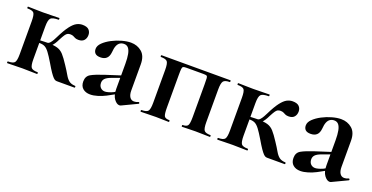

<svg xmlns="http://www.w3.org/2000/svg" viewBox="-24 -809 2384 1230"><g transform="rotate(20 1167.5 -194.0)"><path d="M20 0Q17 0 17 -6Q17 -12 20 -12Q55 -12 65 -25Q75 -38 75 -81V-305Q75 -349 65.5 -361.5Q56 -374 21 -374Q19 -374 19 -380Q19 -386 21 -386Q42 -386 68.5 -385Q95 -384 123 -384Q154 -384 183 -385Q212 -386 234 -386Q236 -386 236 -380Q236 -374 234 -374Q193 -374 180.5 -361.5Q168 -349 168 -303V-81Q168 -38 178 -25Q188 -12 222 -12Q225 -12 225 -6Q225 0 222 0Q201 0 175.5 -1Q150 -2 123 -2Q95 -2 68.5 -1Q42 0 20 0ZM359 0Q353 0 347 -2Q341 -4 332.5 -12.5Q324 -21 310.5 -40.5Q297 -60 276 -96Q252 -136 236.5 -156.5Q221 -177 206.5 -184.5Q192 -192 170 -192Q153 -192 132 -189L131 -207Q142 -208 160 -209Q178 -210 195 -210.5Q212 -211 216 -211Q261 -211 285.5 -203.5Q310 -196 328 -176Q346 -156 372 -116Q394 -83 407 -60Q420 -37 435.5 -25Q451 -13 478 -12Q481 -12 481 -6Q481 0 478 0ZM216 -191V-211Q225 -211 234 -221Q243 -231 250 -244Q257 -257 261 -265Q288 -320 309.5 -348Q331 -376 350 -386Q369 -396 389 -396Q420 -396 433.5 -382Q447 -368 447 -347Q447 -325 434.5 -310.5Q422 -296 396 -296Q382 -296 373.5 -300Q365 -304 357.5 -308Q350 -312 336 -312Q326 -312 318 -308Q310 -304 302 -292Q294 -280 282 -257Q266 -223 249.5 -207Q233 -191 216 -191Z M796 6Q792 8 786 8Q768 8 750 -16Q732 -40 732 -85V-255Q732 -294 727 -320Q722 -346 711 -359Q700 -372 681 -372Q666 -372 654 -364.5Q642 -357 635 -340.5Q628 -324 626 -295Q623 -266 608 -252.5Q593 -239 567 -239Q542 -239 531 -250Q520 -261 520 -280Q520 -302 541 -322.5Q562 -343 593.5 -359.5Q625 -376 659 -385.5Q693 -395 720 -395Q764 -395 795 -368.5Q826 -342 826 -285V-108Q826 -79 836.5 -63Q847 -47 866 -47Q880 -47 895 -54Q899 -56 901.5 -50.5Q904 -45 899 -43ZM586 7Q555 7 536 -9.5Q517 -26 517 -57Q517 -93 544.5 -108.5Q572 -124 630 -143L742 -179L746 -164L677 -139Q650 -129 638.5 -117Q627 -105 627 -88Q627 -67 639 -55Q651 -43 669 -43Q677 -43 690.5 -46.5Q704 -50 720 -57L775 -87L776 -70L690 -23Q665 -10 637 -1.5Q609 7 586 7Z M1401 -12Q1403 -12 1403 -6Q1403 0 1401 0Q1380 0 1354.5 -1Q1329 -2 1302 -2Q1277 -2 1253 -1Q1229 0 1210 0Q1208 0 1208 -6Q1208 -12 1210 -12Q1238 -12 1246 -25Q1254 -38 1254 -81V-305Q1254 -335.4 1253 -347.7Q1252 -360 1245.6 -362.5Q1239.2 -365 1224 -365H1109Q1093.5 -365 1087.2 -362.1Q1080.9 -359.2 1079.4 -346.6Q1078 -334 1078 -303V-81Q1078 -38 1085.3 -25Q1092.6 -12 1120 -12Q1123 -12 1123 -6Q1123 0 1120 0Q1102 0 1079 -1Q1056 -2 1033 -2Q1004.7 -2 978.1 -1Q951.5 0 930 0Q927 0 927 -6Q927 -12 930 -12Q965 -12 975 -25Q985 -38 985 -81V-305Q985 -349 975 -361.5Q965 -374 931 -374Q928 -374 928 -380Q928 -386 931 -386H1401Q1403 -386 1403 -380Q1403 -374 1401 -374Q1367 -374 1357 -360Q1347 -346 1347 -303V-81Q1347 -38 1357 -25Q1367 -12 1401 -12Z M1453 0Q1450 0 1450 -6Q1450 -12 1453 -12Q1488 -12 1498 -25Q1508 -38 1508 -81V-305Q1508 -349 1498.5 -361.5Q1489 -374 1454 -374Q1452 -374 1452 -380Q1452 -386 1454 -386Q1475 -386 1501.5 -385Q1528 -384 1556 -384Q1587 -384 1616 -385Q1645 -386 1667 -386Q1669 -386 1669 -380Q1669 -374 1667 -374Q1626 -374 1613.5 -361.5Q1601 -349 1601 -303V-81Q1601 -38 1611 -25Q1621 -12 1655 -12Q1658 -12 1658 -6Q1658 0 1655 0Q1634 0 1608.5 -1Q1583 -2 1556 -2Q1528 -2 1501.5 -1Q1475 0 1453 0ZM1792 0Q1786 0 1780 -2Q1774 -4 1765.5 -12.5Q1757 -21 1743.5 -40.5Q1730 -60 1709 -96Q1685 -136 1669.5 -156.5Q1654 -177 1639.5 -184.5Q1625 -192 1603 -192Q1586 -192 1565 -189L1564 -207Q1575 -208 1593 -209Q1611 -210 1628 -210.5Q1645 -211 1649 -211Q1694 -211 1718.5 -203.5Q1743 -196 1761 -176Q1779 -156 1805 -116Q1827 -83 1840 -60Q1853 -37 1868.5 -25Q1884 -13 1911 -12Q1914 -12 1914 -6Q1914 0 1911 0ZM1649 -191V-211Q1658 -211 1667 -221Q1676 -231 1683 -244Q1690 -257 1694 -265Q1721 -320 1742.5 -348Q1764 -376 1783 -386Q1802 -396 1822 -396Q1853 -396 1866.5 -382Q1880 -368 1880 -347Q1880 -325 1867.5 -310.5Q1855 -296 1829 -296Q1815 -296 1806.5 -300Q1798 -304 1790.5 -308Q1783 -312 1769 -312Q1759 -312 1751 -308Q1743 -304 1735 -292Q1727 -280 1715 -257Q1699 -223 1682.5 -207Q1666 -191 1649 -191Z M2229 6Q2225 8 2219 8Q2201 8 2183 -16Q2165 -40 2165 -85V-255Q2165 -294 2160 -320Q2155 -346 2144 -359Q2133 -372 2114 -372Q2099 -372 2087 -364.5Q2075 -357 2068 -340.5Q2061 -324 2059 -295Q2056 -266 2041 -252.5Q2026 -239 2000 -239Q1975 -239 1964 -250Q1953 -261 1953 -280Q1953 -302 1974 -322.5Q1995 -343 2026.5 -359.5Q2058 -376 2092 -385.5Q2126 -395 2153 -395Q2197 -395 2228 -368.5Q2259 -342 2259 -285V-108Q2259 -79 2269.5 -63Q2280 -47 2299 -47Q2313 -47 2328 -54Q2332 -56 2334.5 -50.5Q2337 -45 2332 -43ZM2019 7Q1988 7 1969 -9.5Q1950 -26 1950 -57Q1950 -93 1977.5 -108.5Q2005 -124 2063 -143L2175 -179L2179 -164L2110 -139Q2083 -129 2071.5 -117Q2060 -105 2060 -88Q2060 -67 2072 -55Q2084 -43 2102 -43Q2110 -43 2123.5 -46.5Q2137 -50 2153 -57L2208 -87L2209 -70L2123 -23Q2098 -10 2070 -1.5Q2042 7 2019 7Z"/></g></svg>

Font: Cormorant Light
Style: Regular
Weight: 300
Designer: Christian Thalmann (Catharsis Fonts)
Foundry: Catharsis Fonts
Version: Version 4.000